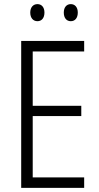

<svg xmlns="http://www.w3.org/2000/svg" viewBox="-20 -1006 480 933"><path d="M127 -945C127 -919 141 -903 162 -903C182 -903 196 -918 196 -945C196 -971 182 -986 162 -986C141 -986 127 -970 127 -945ZM290 -945C290 -919 303 -903 324 -903C345 -903 358 -919 358 -945C358 -971 344 -986 324 -986C304 -986 290 -971 290 -945ZM389 -93V-144H139V-442H375V-492H139V-756H389V-807H83V-93Z"/></svg>

Font: Noto Sans Telugu UI Condensed Light
Style: Regular
Weight: 300
Width: 3
Designer: Jelle Bosma - Monotype Design Team
Foundry: Monotype Imaging Inc.
Version: Version 2.005